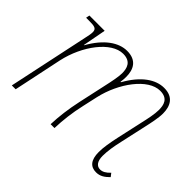

<svg xmlns="http://www.w3.org/2000/svg" viewBox="-113 -761 987 987"><g transform="rotate(45 380.5 -267.5)"><path d="M658 10C687 10 707 -4 729 -26L715 -44C696 -24 680 -15 662 -15C638 -15 622 -35 622 -74C622 -109 629 -151 639 -194L670 -334C678 -369 688 -416 688 -447C688 -500 667 -545 599 -545C539 -545 474 -503 421 -408H418C420 -422 421 -435 421 -447C421 -500 399 -545 330 -545C270 -545 205 -502 153 -409H151L175 -536H64L60 -516H81C122 -516 137 -513 137 -487C137 -476 134 -460 129 -438L36 0H64L120 -266C149 -399 240 -520 326 -520C383 -520 393 -481 393 -445C393 -420 384 -376 375 -336L342 -185C328 -120 320 -59 318 0H346C348 -59 355 -120 370 -185L388 -266C417 -396 508 -520 595 -520C652 -520 660 -481 660 -445C660 -415 651 -373 642 -334L611 -194C601 -147 594 -108 594 -74C594 -15 618 10 658 10Z"/></g></svg>

Font: Noto Serif SemiCondensed Thin
Style: Italic
Weight: 100
Width: 4
Italic angle: -12°
Designer: Monotype Design Team
Foundry: Monotype Imaging Inc.
Version: Version 2.013